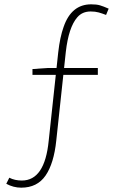

<svg xmlns="http://www.w3.org/2000/svg" viewBox="-20 -759 561 887"><path d="M9 90 23 62Q48 75 81 75Q187 75 205 -109L249 -517Q257 -588 274 -635Q310 -739 401 -739Q426 -739 441.5 -734.5Q457 -730 482 -719L470 -690Q452 -697 436 -701.5Q420 -706 399 -706Q360 -706 337 -679Q297 -633 284 -519L240 -110Q229 -4 190.5 52Q152 108 78 108Q42 108 9 90ZM130 -440 202 -445H432V-413H130Z"/></svg>

Font: Merged Yaku Han JP Thin
Style: Regular
Weight: 250
Designer: Ryoko NISHIZUKA 西塚涼子 (kana, bopomofo & ideographs); Paul D. Hunt (Latin, Greek & Cyrillic); Sandoll Communications 산돌커뮤니
Foundry: Adobe
Version: Version 2.004